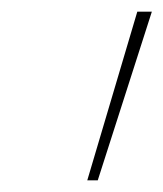

<svg xmlns="http://www.w3.org/2000/svg" viewBox="-20 -678 281 330"><path d="M216 -658H241L148 -368H130Z"/></svg>

Font: Ysabeau Infant Extralight
Style: Italic
Weight: 200
Italic angle: -12°
Designer: Christian Thalmann (Catharsis Fonts)
Version: Version 0.003